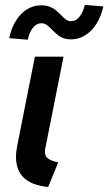

<svg xmlns="http://www.w3.org/2000/svg" viewBox="-20 -751 439 779"><path d="M44.9 -113.8Q44.9 -135.3 50.3 -162.1L121.6 -521H237.8L163.6 -147.9Q162.1 -141.6 162.1 -136.2Q162.1 -115.2 177.2 -106Q192.4 -96.7 216.3 -92.3L175.3 7.8Q107.4 0.5 76.2 -30.3Q44.9 -61 44.9 -113.8ZM147 -729.5Q166.5 -729.5 181.2 -723.9Q195.8 -718.3 205.3 -710.4Q214.8 -702.6 227.5 -689.9Q239.7 -677.2 248.5 -671.1Q257.3 -665 268.6 -665Q288.1 -665 302.5 -683.1Q316.9 -701.2 324.2 -731L399.4 -725.1Q390.1 -683.6 370.6 -653.3Q351.1 -623 324.7 -607.2Q298.3 -591.3 268.6 -591.3Q242.2 -591.3 225.6 -601.6Q209 -611.8 190.9 -630.9Q177.2 -644.5 168.5 -650.6Q159.7 -656.7 147.9 -656.7Q128.4 -656.7 113.5 -638.2Q98.6 -619.6 92.8 -589.8L17.1 -596.2Q26.4 -638.7 45.7 -668.7Q64.9 -698.7 91.1 -714.1Q117.2 -729.5 147 -729.5Z"/></svg>

Font: Reddit Sans Fudge SmBold Italic
Style: Regular
Weight: 600
Italic angle: -11.25°
Designer: Stephen Hutchings
Version: Version 1.013